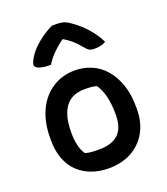

<svg xmlns="http://www.w3.org/2000/svg" viewBox="-149 -918 898 1033"><g transform="rotate(-20 300.0 -402.0)"><path d="M303 -547Q352 -547 396 -528.5Q440 -510 473.5 -472Q507 -434 526.5 -378.5Q546 -323 546 -250V-237Q546 -162 514.5 -106Q483 -50 427 -19.5Q371 11 296 11Q245 11 201 -4.5Q157 -20 124 -50.5Q91 -81 72.5 -128Q54 -175 54 -238V-250Q54 -340 85.5 -407Q117 -474 173.5 -510.5Q230 -547 303 -547ZM317 -434Q268 -434 235.5 -412Q203 -390 187 -347Q171 -304 171 -242V-235Q171 -200 178 -167.5Q185 -135 202 -110Q220 -105 238 -103.5Q256 -102 279 -102Q331 -102 364 -118Q397 -134 413 -166Q429 -198 429 -246V-252Q429 -306 419 -349.5Q409 -393 387 -426Q373 -431 356.5 -432.5Q340 -434 317 -434ZM270 -815Q277 -815 282.5 -815Q288 -815 298 -815Q321 -815 338 -809.5Q355 -804 382 -784Q399 -772 416.5 -756.5Q434 -741 450.5 -722.5Q467 -704 482 -682.5Q497 -661 509 -636Q495 -627 479.5 -623.5Q464 -620 443 -620Q424 -620 413 -626.5Q402 -633 386 -653Q369 -675 345 -695.5Q321 -716 277 -741L333 -726H267L321 -743Q271 -709 240.5 -678.5Q210 -648 193 -619H187Q160 -619 142 -623Q124 -627 114 -634Q104 -641 104 -649Q104 -657 110 -670.5Q116 -684 129 -703Q141 -720 157.5 -736.5Q174 -753 193.5 -768Q213 -783 232.5 -795Q252 -807 270 -815Z"/></g></svg>

Font: Recursive Monospace Casual SemiBold
Style: Regular
Weight: 600
Version: Version 1.047